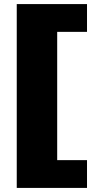

<svg xmlns="http://www.w3.org/2000/svg" viewBox="-20 -820 462 940"><path d="M406 -800V-664H260V-36H406V100H62V-800Z"/></svg>

Font: Pathway Extreme 8pt Thin 12pt ExtraBold
Style: Regular
Weight: 800
Version: Version 1.001;gftools[0.9.26]